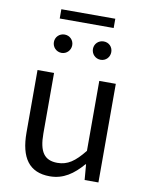

<svg xmlns="http://www.w3.org/2000/svg" viewBox="-97 -959 801 1041"><g transform="rotate(10 303.5 -438.5)"><path d="M250 13C325 13 379 -26 430 -85H433L440 0H516V-543H425V-158C373 -93 334 -66 278 -66C206 -66 176 -109 176 -210V-543H85V-199C85 -61 136 13 250 13ZM197 -657C225 -657 247 -680 247 -708C247 -736 225 -758 197 -758C168 -758 146 -736 146 -708C146 -680 168 -657 197 -657ZM155 -839H452V-890H155ZM412 -657C441 -657 462 -680 462 -708C462 -736 441 -758 412 -758C383 -758 361 -736 361 -708C361 -680 383 -657 412 -657Z"/></g></svg>

Font: Noto Sans CJK SC Regular
Style: Regular
Weight: 400
Designer: Ryoko NISHIZUKA (kana & ideographs); Paul D. Hunt (Latin, Greek & Cyrillic); Wenlong ZHANG (bopomofo); Sandoll Communica
Foundry: Adobe Systems Incorporated
Version: Version 1.004;PS 1.004;hotconv 1.0.82;makeotf.lib2.5.63406